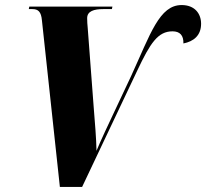

<svg xmlns="http://www.w3.org/2000/svg" viewBox="-20 -740 816 760"><path d="M146 -659 217 0H305L523 -460C575 -570 605 -616 663 -616C692 -616 707 -600 706 -568C746 -576 776 -599 776 -646C776 -686 751 -720 699 -720C611 -720 576 -607 499 -439L427 -286C419 -269 374 -174 362 -143C361 -194 356 -251 351 -314L327 -632C326 -640 325 -656 325 -668C325 -696 352 -704 389 -704H423L425 -714H96L94 -704H108C131 -704 143 -694 146 -659Z"/></svg>

Font: Noto Serif Display Condensed Black
Style: Italic
Weight: 900
Width: 3
Italic angle: -12°
Designer: Monotype Design Team
Foundry: Monotype Imaging Inc.
Version: Version 2.009